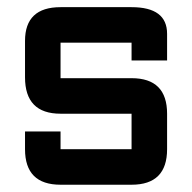

<svg xmlns="http://www.w3.org/2000/svg" viewBox="-20 -508 528 528"><path d="M48.8 -146.5H146.5V-97.7H341.8V-195.3H146.5Q48.8 -195.3 48.8 -295.4V-395.5Q48.8 -488.3 146.5 -488.3H341.8Q439.5 -488.3 439.5 -415V-341.8H341.8V-390.6H146.5V-293H341.8Q439.5 -293 439.5 -195.3V-97.7Q439.5 0 341.8 0H146.5Q48.8 0 48.8 -97.7Z"/></svg>

Font: BabelStone Runic Long Branch
Style: Regular
Weight: 400
Designer: Andrew West
Foundry: BabelStone
Version: Version 3.002 March 14, 2022